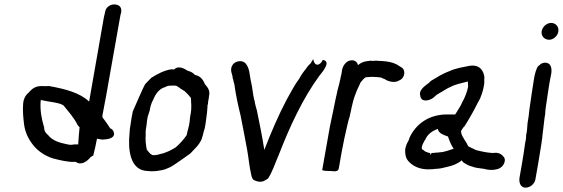

<svg xmlns="http://www.w3.org/2000/svg" viewBox="-20 -781 2577 879"><path d="M86 -307C83 -275 87 -238 90 -213C95 -173 112 -141 134 -114C156 -88 186 -67 225 -55H226C253 -48 291 -38 325 -40H327C352 -21 381 -44 395 -62L407 -69C414 -95 418 -117 424 -146C431 -145 440 -143 447 -142H450C466 -143 504 -145 502 -170V-171C500 -183 494 -190 484 -194C474 -211 460 -229 449 -244V-253C455 -282 460 -314 466 -343L530 -704C531 -712 533 -718 535 -725V-727C537 -741 532 -757 511 -760C487 -765 465 -747 462 -730C461 -722 458 -714 456 -704L388 -316C345 -357 277 -374 205 -387H204C191 -387 182 -386 170 -387C141 -387 126 -374 110 -356C94 -342 87 -324 86 -307ZM166 -317 168 -328V-323C200 -315 251 -312 270 -299C292 -272 320 -241 335 -209C337 -206 345 -198 345 -196L344 -195C341 -169 340 -146 338 -120H322C314 -119 308 -118 303 -118C299 -118 295 -119 289 -120C248 -128 222 -138 203 -159V-160C190 -171 182 -180 182 -198V-200L181 -201C171 -236 163 -272 166 -317Z M578 -213C575 -196 573 -182 573 -170C566 -102 572 1 658 2C676 4 692 3 709 0C730 -2 746 -10 762 -17C773 -22 851 -78 851 -78C868 -97 892 -116 904 -146L905 -151C909 -160 911 -174 914 -184L915 -185C916 -190 918 -196 919 -203L922 -221C924 -232 924 -242 926 -251V-252C927 -262 929 -270 929 -282C930 -287 930 -295 930 -300L932 -304V-305C933 -310 932 -314 933 -317C935 -323 936 -333 937 -342C944 -368 927 -385 918 -396C911 -414 898 -434 872 -438C862 -451 849 -454 837 -458V-459H836C833 -460 800 -486 777 -463H772L767 -464H766C730 -459 699 -441 673 -425C669 -422 644 -395 644 -395C639 -389 588 -271 588 -271C584 -253 581 -234 578 -213ZM656 -246C659 -255 662 -266 666 -277V-279C668 -293 674 -311 680 -322L681 -323C691 -351 710 -374 732 -381H733C741 -384 747 -388 749 -388H751C755 -389 759 -389 764 -389H779C783 -389 784 -389 788 -388C793 -384 801 -381 804 -377L823 -365H824C829 -360 839 -351 844 -345C847 -341 849 -338 854 -333C855 -311 858 -287 853 -259L852 -257C850 -244 849 -235 848 -223L845 -205C844 -202 843 -200 842 -193C839 -184 837 -173 835 -165V-163C823 -145 803 -122 784 -106C780 -104 775 -101 770 -98L755 -90C751 -88 743 -85 738 -83H737C733 -81 728 -79 723 -78H722C708 -74 693 -69 678 -71C676 -72 674 -73 668 -77C662 -83 658 -89 652 -96C648 -116 645 -140 647 -166V-167C646 -179 648 -194 651 -209V-210C652 -223 654 -235 656 -246Z M1047 -487C1028 -463 1045 -438 1045 -428V-423C1049 -418 1048 -410 1050 -405L1053 -395C1059 -349 1070 -298 1081 -254C1092 -201 1101 -150 1111 -98C1118 -61 1121 -19 1130 18C1132 26 1133 37 1143 44H1144C1152 48 1176 58 1196 43C1199 42 1203 39 1205 37L1206 38C1228 5 1239 -33 1255 -69C1307 -203 1366 -330 1442 -434C1445 -437 1446 -439 1450 -444C1458 -454 1470 -469 1475 -487V-490C1476 -498 1470 -505 1458 -507C1443 -476 1419 -478 1414 -510L1413 -509C1409 -503 1408 -500 1402 -491C1396 -485 1389 -479 1385 -472C1374 -458 1359 -439 1350 -421C1328 -392 1311 -357 1293 -326C1256 -256 1221 -175 1190 -95C1181 -154 1169 -212 1157 -271V-272C1152 -289 1147 -306 1145 -323L1144 -322V-323C1137 -351 1136 -382 1128 -412C1126 -420 1126 -427 1124 -436L1121 -454C1118 -467 1114 -479 1105 -490C1091 -507 1061 -503 1047 -487Z M1455 -2C1465 1 1472 2 1490 2H1496C1501 2 1528 9 1531 -10L1544 -84C1551 -124 1560 -164 1569 -203C1573 -219 1576 -235 1581 -247V-249C1583 -260 1586 -272 1589 -285V-286C1593 -306 1600 -332 1607 -349C1614 -369 1621 -382 1631 -404C1638 -413 1649 -425 1654 -427C1658 -427 1662 -428 1664 -428C1670 -428 1675 -429 1679 -429H1692C1697 -428 1704 -428 1709 -428C1710 -428 1712 -427 1716 -427C1718 -427 1722 -426 1725 -426L1728 -424L1730 -423L1741 -419L1749 -414C1758 -410 1770 -406 1782 -406C1790 -406 1798 -407 1806 -412C1836 -423 1838 -463 1817 -473L1809 -478C1793 -490 1772 -497 1747 -500C1738 -501 1731 -501 1724 -502H1723C1717 -502 1713 -502 1708 -503H1706C1699 -503 1691 -503 1684 -502C1684 -502 1682 -503 1679 -503H1677C1672 -502 1668 -502 1660 -501C1644 -499 1631 -493 1619 -483C1616 -495 1607 -505 1591 -505C1566 -505 1550 -481 1546 -461L1544 -447C1543 -440 1541 -433 1539 -426L1538 -418C1537 -413 1535 -409 1534 -401C1531 -390 1527 -376 1524 -363V-362C1523 -354 1520 -345 1518 -335C1510 -292 1499 -246 1490 -200Z M1835 -96C1834 -76 1837 -58 1849 -44C1869 -21 1902 -3 1951 -6C1958 -6 1967 -7 1974 -8C1992 -8 2012 -13 2027 -17C2050 -22 2074 -30 2094 -47C2096 -42 2101 -39 2104 -35H2105C2114 -31 2123 -22 2140 -19C2155 -12 2178 -11 2196 -8C2210 -4 2232 0 2253 -6C2270 -8 2289 -24 2291 -45C2292 -50 2290 -55 2289 -59C2282 -68 2269 -85 2242 -81H2233L2232 -80H2231L2230 -81L2211 -83L2194 -86C2184 -88 2170 -91 2159 -94C2149 -98 2138 -105 2124 -111C2119 -119 2115 -130 2109 -137C2100 -154 2091 -162 2091 -182C2094 -187 2099 -195 2104 -201H2105L2106 -202C2117 -219 2125 -233 2135 -250C2145 -267 2156 -288 2165 -306L2179 -332V-333C2187 -353 2192 -368 2196 -392C2198 -403 2197 -414 2197 -422L2198 -423C2196 -455 2178 -486 2132 -480H2131C2098 -473 2071 -470 2039 -456C2006 -444 1982 -428 1955 -412L1951 -409C1943 -399 1937 -398 1920 -383C1912 -375 1898 -361 1904 -343C1907 -309 1952 -320 1969 -338C1977 -346 1984 -351 2001 -360H2002L2003 -361C2015 -369 2030 -378 2043 -383H2044V-384C2065 -395 2092 -400 2122 -408V-404C2122 -397 2123 -391 2123 -384C2119 -361 2109 -337 2099 -318H2098V-317C2091 -298 2076 -277 2064 -257H2025C1945 -257 1884 -214 1855 -151C1853 -146 1853 -142 1851 -139C1844 -127 1838 -114 1835 -98ZM1911 -106 1912 -111C1913 -117 1920 -131 1924 -138L1925 -139L1926 -140C1936 -165 1958 -182 1985 -191V-188C1990 -170 2011 -163 2031 -156C2037 -138 2045 -117 2057 -100C2036 -94 2013 -84 1995 -84H1994L1989 -83L1973 -82L1967 -81H1956C1951 -70 1950 -70 1949 -81H1947C1942 -81 1939 -82 1936 -84H1935L1934 -85H1932C1927 -87 1922 -90 1919 -94H1918C1913 -96 1910 -100 1911 -106Z M2460 -639C2456 -617 2472 -599 2494 -599C2514 -599 2533 -617 2536 -636C2540 -658 2525 -676 2503 -676C2483 -676 2464 -659 2460 -639ZM2426 -428C2418 -382 2412 -335 2405 -289C2403 -277 2402 -265 2401 -255L2399 -241L2395 -216C2394 -201 2393 -183 2390 -168L2389 -167C2389 -161 2388 -154 2388 -146L2384 -125C2380 -94 2375 -64 2370 -34L2359 29C2355 49 2359 78 2387 78C2407 78 2427 61 2431 41L2444 -33C2449 -64 2454 -95 2459 -125L2461 -141C2462 -145 2463 -152 2463 -158C2465 -170 2466 -187 2468 -198V-199C2469 -210 2471 -220 2472 -233C2473 -241 2474 -250 2476 -259V-260C2476 -267 2477 -275 2478 -285C2485 -328 2490 -372 2498 -415L2503 -440C2507 -460 2507 -494 2475 -494C2459 -494 2450 -483 2441 -475C2434 -461 2429 -444 2426 -428Z"/></svg>

Font: Scribbler
Style: ExBdIta
Weight: 800
Designer: Mew Too
Foundry: Cannot Into Space Fonts
Version: Version 1.001